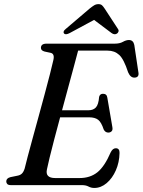

<svg xmlns="http://www.w3.org/2000/svg" viewBox="-20 -916 706 950"><path d="M386 0H34.5Q21.5 0 16.2 -5.2Q11 -10.5 11 -18.5Q11 -34 31.5 -39.5L65.5 -46.5Q80 -49 88.2 -57Q96.5 -65 102 -82Q106 -100 116.5 -139.2Q127 -178.5 141.2 -230.8Q155.5 -283 171.2 -340.2Q187 -397.5 201.5 -451.8Q216 -506 227.2 -549.5Q238.5 -593 243.5 -616.5Q252 -649.5 231 -654.5L200.5 -661Q182.5 -666 182.5 -679Q182.5 -700 210.5 -700H547.5Q572.5 -700 588.2 -709Q604 -718 618 -718Q639.5 -718 644.5 -693.5L664.5 -560Q670 -534 647.5 -532Q626 -530 614 -558Q593 -623 570 -644.2Q547 -665.5 512.5 -665.5H366.5Q358.5 -635 345.8 -587.8Q333 -540.5 317.8 -484.5Q302.5 -428.5 287 -370.5H418.5Q441 -370.5 454.2 -384.2Q467.5 -398 470.5 -437Q474.5 -452 489.5 -452Q508.5 -452 511 -433L536 -287Q538.5 -273 532.5 -266.8Q526.5 -260.5 517 -260Q501 -259.5 493 -275.5Q481.5 -311 465.8 -323.2Q450 -335.5 421 -335.5H277.5Q262 -278.5 248.5 -226.8Q235 -175 225.5 -136.2Q216 -97.5 212.5 -79Q202 -35 253.5 -35H373.5Q426 -35 461.8 -63.5Q497.5 -92 528 -163Q538 -182.5 553 -182.5Q572 -182.5 571.5 -159Q570.5 -112.5 553.2 -73.2Q536 -34 507.8 -10Q479.5 14 446.5 14Q431 14 418 7Q405 0 386 0ZM559 -750Q546.5 -742 532 -752.5L445.5 -817.5L325 -752.5Q305 -742 297 -750Q293.5 -753.5 295 -759.8Q296.5 -766 305.5 -773L424 -874Q436.5 -884 446 -889.8Q455.5 -895.5 467 -895.5Q478.5 -895.5 484.8 -889.8Q491 -884 497.5 -874L563.5 -773Q568.5 -766 566.2 -759.8Q564 -753.5 559 -750Z"/></svg>

Font: Fraunces 9pt S000
Style: Italic
Weight: 400
Italic angle: -16°
Version: Version 1.000; ttfautohint (v1.8.3)